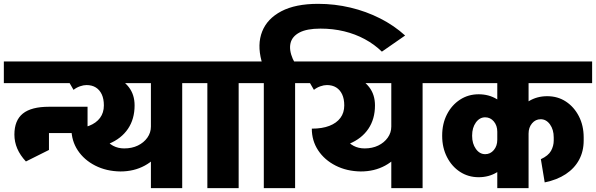

<svg xmlns="http://www.w3.org/2000/svg" viewBox="-45 -980 3104 1000"><path d="M-25 -547V-660H424V-547ZM30 -279Q30 -353 74 -388.5Q118 -424 210 -424V-327Q187 -327 178.5 -314.5Q170 -302 170 -279ZM90 -139Q30 -203 30 -279H170Q170 -248 200 -199ZM90 -139V-351H210V-199ZM208 -287V-424H411V-287Z M368 -206 328 -310Q381 -310 418.5 -324.5Q456 -339 476 -366Q496 -393 496 -431H656Q656 -360 621.5 -309Q587 -258 523 -231.5Q459 -205 368 -206ZM496 -431Q496 -465 485 -488.5Q474 -512 454 -524.5Q434 -537 405 -537V-607Q484 -607 540 -586Q596 -565 626 -526Q656 -487 656 -431ZM259 -547V-660H746V-547ZM582 -87Q509 -88 451 -117.5Q393 -147 360 -197Q327 -247 327 -310H490Q490 -281 504.5 -257.5Q519 -234 544.5 -220.5Q570 -207 602 -207ZM582 -87 602 -207Q642 -207 673 -222Q704 -237 722.5 -263Q741 -289 741 -321H830Q830 -254 797.5 -201Q765 -148 709 -117.5Q653 -87 582 -87ZM338 -512 306 -567Q323 -581 350.5 -594Q378 -607 406 -607V-537Q390 -537 371.5 -530.5Q353 -524 338 -512ZM741 0V-645H904V0ZM651 -547V-660H995V-547Z M1035 0V-645H1198V0ZM945 -547V-660H1289V-547Z M1944 -711Q1905 -749 1855 -776Q1805 -803 1747 -817Q1689 -831 1624 -831L1612 -960Q1698 -960 1780 -940.5Q1862 -921 1935 -884Q2008 -847 2065 -795ZM1325 -635 1317 -663 1480 -673 1500 -635ZM1317 -663Q1294 -749 1320.5 -816Q1347 -883 1420.5 -921.5Q1494 -960 1612 -960L1624 -831Q1553 -831 1514.5 -810.5Q1476 -790 1468 -754.5Q1460 -719 1480 -673ZM1329 0V-645H1492V0ZM1239 -547V-660H1583V-547Z M1620 -206 1580 -310Q1633 -310 1670.5 -324.5Q1708 -339 1728 -366Q1748 -393 1748 -431H1908Q1908 -360 1873.5 -309Q1839 -258 1775 -231.5Q1711 -205 1620 -206ZM1748 -431Q1748 -465 1737 -488.5Q1726 -512 1706 -524.5Q1686 -537 1657 -537V-607Q1736 -607 1792 -586Q1848 -565 1878 -526Q1908 -487 1908 -431ZM1511 -547V-660H1998V-547ZM1834 -87Q1761 -88 1703 -117.5Q1645 -147 1612 -197Q1579 -247 1579 -310H1742Q1742 -281 1756.5 -257.5Q1771 -234 1796.5 -220.5Q1822 -207 1854 -207ZM1834 -87 1854 -207Q1894 -207 1925 -222Q1956 -237 1974.5 -263Q1993 -289 1993 -321H2082Q2082 -254 2049.5 -201Q2017 -148 1961 -117.5Q1905 -87 1834 -87ZM1590 -512 1558 -567Q1575 -581 1602.5 -594Q1630 -607 1658 -607V-537Q1642 -537 1623.5 -530.5Q1605 -524 1590 -512ZM1993 0V-645H2156V0ZM1903 -547V-660H2247V-547Z M2668 -547V-660H3039V-547ZM2197 -547V-660H2655V-547ZM2258 -271V-275H2414V-271ZM2545 -251V-296H2633V-251ZM2414 -274H2258Q2258 -336 2283 -384.5Q2308 -433 2351 -461Q2394 -489 2448 -489L2482 -369Q2453 -369 2433.5 -342Q2414 -315 2414 -274ZM2633 -294H2545Q2545 -326 2527 -347.5Q2509 -369 2482 -369L2448 -489Q2501 -489 2543 -463.5Q2585 -438 2609 -394Q2633 -350 2633 -294ZM2414 -272Q2414 -232 2433.5 -204.5Q2453 -177 2482 -177L2448 -57Q2394 -57 2351 -85Q2308 -113 2283 -162Q2258 -211 2258 -272ZM2633 -252Q2633 -197 2609 -152.5Q2585 -108 2543 -82.5Q2501 -57 2448 -57L2482 -177Q2509 -177 2527 -198.5Q2545 -220 2545 -252ZM2839 -264Q2839 -305 2819.5 -332Q2800 -359 2771 -359L2805 -479Q2860 -479 2902.5 -451Q2945 -423 2970 -374.5Q2995 -326 2995 -264ZM2620 -284Q2620 -340 2644 -384Q2668 -428 2710 -453.5Q2752 -479 2805 -479L2771 -359Q2744 -359 2726 -337.5Q2708 -316 2708 -284ZM2839 -248V-265H2995V-248ZM2792 -30 2772 -151Q2811 -169 2825 -194.5Q2839 -220 2839 -248H2995Q2995 -192 2971 -147.5Q2947 -103 2901.5 -73Q2856 -43 2792 -30ZM2545 0V-645H2708V0ZM2455 -547V-660H2799V-547Z"/></svg>

Font: Akshar Light
Style: Regular
Weight: 300
Designer: Tall Chai
Foundry: Tall Chai
Version: Version 1.100